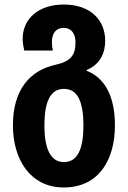

<svg xmlns="http://www.w3.org/2000/svg" viewBox="-20 -577 564 847"><path d="M261 250C417 250 487 127 487 -24C487 -150 444 -233 362 -265V-268C426 -295 444 -348 444 -398C444 -487 381 -557 261 -557C151 -557 80 -495 80 -406C80 -388 83 -372 87 -354H213C210 -367 209 -379 209 -392C209 -430 227 -454 261 -454C296 -454 313 -427 313 -390C313 -336 294 -307 228 -292C109 -267 37 -178 37 -24C37 128 115 250 261 250ZM262 138C202 138 176 78 176 -24C176 -128 202 -185 262 -185C323 -185 348 -127 348 -24C348 79 323 138 262 138Z"/></svg>

Font: Noto Sans Georgian Condensed Bold
Style: Regular
Weight: 700
Width: 3
Designer: Monotype Design Team, Akaki Razmadze
Foundry: Google LLC
Version: Version 2.005